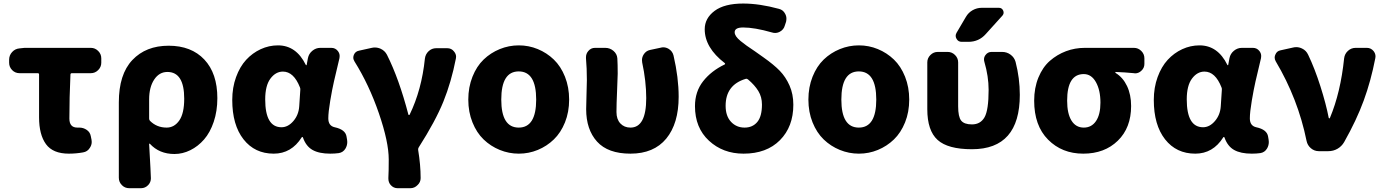

<svg xmlns="http://www.w3.org/2000/svg" viewBox="-20 -833 7627 1058"><path d="M359.4 13.7Q271.5 13.7 233.4 -38.6Q195.3 -90.8 195.3 -186.5V-422.9Q195.3 -429.7 187.5 -429.7H87.9Q63.5 -429.7 46.9 -446.8Q30.3 -463.9 30.3 -487.3V-503.9Q30.3 -528.3 46.9 -546.4Q63.5 -564.5 87.9 -566.4L115.2 -569.3H480.5Q503.9 -569.3 521 -552.2Q538.1 -535.2 538.1 -511.7V-487.3Q538.1 -463.9 521 -446.8Q503.9 -429.7 480.5 -429.7H376Q369.1 -429.7 368.2 -422.9Q362.3 -293 362.3 -179.7Q362.3 -129.9 406.2 -129.9Q410.2 -129.9 414.1 -129.9Q415 -129.9 417 -129.9Q439.5 -129.9 458 -117.2Q476.6 -104.5 480.5 -82L484.4 -62.5Q485.4 -56.6 485.4 -50.8Q485.4 -33.2 474.6 -17.6Q461.9 2.9 437.5 6.8Q398.4 13.7 359.4 13.7Z M692.4 204.1Q668 204.1 651.4 187Q634.8 169.9 634.8 146.5V-268.6Q634.8 -423.8 709.5 -502.4Q784.2 -581.1 909.2 -581.1Q1034.2 -581.1 1106 -504.9Q1177.7 -428.7 1177.7 -292Q1177.7 -220.7 1157.7 -161.6Q1137.7 -102.5 1104.5 -64.5Q1071.3 -26.4 1028.8 -5.4Q986.3 15.6 941.4 15.6Q857.4 15.6 805.7 -41Q804.7 -42 803.2 -41.5Q801.8 -41 801.8 -39.1Q811.5 131.8 811.5 149.4Q811.5 170.9 796.9 186.5Q780.3 204.1 756.8 204.1ZM898.4 -129.9Q940.4 -129.9 967.8 -168.9Q995.1 -208 995.1 -289.1Q995.1 -436.5 902.3 -436.5Q857.4 -436.5 829.6 -394.5Q801.8 -352.5 801.8 -285.2V-179.7Q801.8 -171.9 806.6 -167Q843.8 -129.9 898.4 -129.9Z M1488.3 13.7Q1383.8 13.7 1321.8 -65.4Q1259.8 -144.5 1259.8 -282.2Q1259.8 -350.6 1280.8 -408.2Q1301.8 -465.8 1336.4 -503.4Q1371.1 -541 1416.5 -562Q1461.9 -583 1511.7 -583Q1612.3 -583 1665 -475.6Q1666 -473.6 1668 -473.6Q1669.9 -473.6 1669.9 -475.6L1676.8 -512.7Q1681.6 -537.1 1701.2 -553.2Q1720.7 -569.3 1745.1 -569.3H1805.7Q1828.1 -569.3 1841.8 -551.8Q1851.6 -539.1 1851.6 -524.4Q1851.6 -518.6 1850.6 -512.7Q1830.1 -426.8 1820.3 -384.3Q1810.5 -341.8 1799.8 -278.3Q1789.1 -214.8 1789.1 -180.7Q1789.1 -139.6 1824.2 -131.8Q1883.8 -119.1 1889.6 -80.1L1892.6 -62.5Q1893.6 -56.6 1893.6 -50.8Q1893.6 -31.2 1883.8 -14.6Q1871.1 6.8 1846.7 10.7Q1825.2 13.7 1799.8 13.7Q1738.3 13.7 1702.1 -6.8Q1666 -27.3 1649.4 -75.2Q1648.4 -78.1 1646 -78.1Q1643.6 -78.1 1642.6 -76.2Q1585.9 13.7 1488.3 13.7ZM1531.2 -131.8Q1567.4 -131.8 1596.7 -166Q1626 -200.2 1628.9 -248L1634.8 -337.9Q1635.7 -344.7 1632.8 -351.6Q1598.6 -438.5 1539.1 -438.5Q1499 -438.5 1470.2 -399.9Q1441.4 -361.3 1441.4 -285.2Q1441.4 -131.8 1531.2 -131.8Z M2297.9 148.4Q2297.9 170.9 2281.2 186.5Q2264.6 204.1 2241.2 204.1H2170.9Q2148.4 204.1 2132.8 186.5Q2120.1 171.9 2120.1 151.4Q2120.1 149.4 2120.1 146.5Q2122.1 112.3 2122.1 45.9Q2122.1 -50.8 2067.9 -208.5Q2013.7 -366.2 1933.6 -494.1Q1926.8 -504.9 1926.8 -515.6Q1926.8 -522.5 1929.7 -530.3Q1937.5 -549.8 1958 -553.7L2028.3 -569.3Q2037.1 -571.3 2044.9 -571.3Q2061.5 -571.3 2077.1 -564.5Q2100.6 -553.7 2112.3 -531.2Q2178.7 -399.4 2230.5 -201.2Q2231.4 -199.2 2233.9 -199.2Q2236.3 -199.2 2237.3 -201.2Q2303.7 -337.9 2321.3 -509.8Q2324.2 -534.2 2341.8 -550.8Q2359.4 -567.4 2383.8 -567.4H2444.3Q2467.8 -567.4 2481.4 -549.8Q2493.2 -536.1 2493.2 -520.5Q2493.2 -515.6 2492.2 -510.7Q2466.8 -380.9 2423.3 -273.4Q2379.9 -166 2287.1 -20.5Q2283.2 -13.7 2284.2 -6.8Q2297.9 76.2 2297.9 148.4Z M2560.5 -284.2Q2560.5 -352.5 2583.5 -410.2Q2606.4 -467.8 2645 -504.9Q2683.6 -542 2733.9 -562.5Q2784.2 -583 2838.9 -583Q2893.6 -583 2943.4 -562.5Q2993.2 -542 3031.7 -504.9Q3070.3 -467.8 3093.3 -410.2Q3116.2 -352.5 3116.2 -284.2Q3116.2 -215.8 3093.3 -158.7Q3070.3 -101.6 3031.7 -64.5Q2993.2 -27.3 2943.4 -6.8Q2893.6 13.7 2838.9 13.7Q2784.2 13.7 2733.9 -6.8Q2683.6 -27.3 2645 -64.5Q2606.4 -101.6 2583.5 -158.7Q2560.5 -215.8 2560.5 -284.2ZM2934.6 -284.2Q2934.6 -439.5 2838.4 -439.5Q2742.2 -439.5 2742.2 -284.2Q2742.2 -129.9 2838.4 -129.9Q2934.6 -129.9 2934.6 -284.2Z M3454.1 13.7Q3330.1 13.7 3270 -52.7Q3210 -119.1 3210 -231.4Q3210 -257.8 3211.9 -311.5Q3213.9 -365.2 3213.9 -391.6Q3213.9 -457 3209 -511.7Q3209 -514.6 3209 -517.6Q3209 -537.1 3221.7 -551.8Q3236.3 -569.3 3258.8 -569.3H3315.4Q3340.8 -569.3 3360.4 -552.7Q3379.9 -536.1 3381.8 -511.7Q3383.8 -478.5 3383.8 -426.8Q3383.8 -409.2 3380.4 -333.5Q3377 -257.8 3377 -215.8Q3377 -175.8 3398.4 -152.8Q3419.9 -129.9 3454.1 -129.9Q3541 -129.9 3541 -292Q3541 -384.8 3518.6 -489.3Q3517.6 -496.1 3517.6 -502Q3517.6 -517.6 3526.4 -532.2Q3539.1 -552.7 3561.5 -557.6L3621.1 -570.3Q3627.9 -572.3 3634.8 -572.3Q3650.4 -572.3 3665 -563.5Q3685.5 -550.8 3691.4 -527.3Q3719.7 -405.3 3719.7 -299.8Q3719.7 -152.3 3651.4 -69.3Q3583 13.7 3454.1 13.7Z M4083 -129.9Q4127 -129.9 4152.8 -160.6Q4178.7 -191.4 4178.7 -256.8Q4178.7 -298.8 4158.7 -331.5Q4138.7 -364.3 4101.6 -395.5Q4095.7 -400.4 4088.9 -398.4Q3978.5 -365.2 3978.5 -250Q3978.5 -193.4 4008.3 -161.6Q4038.1 -129.9 4083 -129.9ZM4272.5 -784.2Q4295.9 -778.3 4306.6 -756.8Q4313.5 -744.1 4313.5 -730.5Q4313.5 -721.7 4311.5 -712.9L4304.7 -692.4Q4298.8 -669.9 4277.3 -658.2Q4264.6 -651.4 4251 -651.4Q4242.2 -651.4 4233.4 -654.3Q4137.7 -681.6 4075.2 -681.6Q4028.3 -681.6 4028.3 -655.3Q4028.3 -644.5 4036.1 -632.8Q4043.9 -621.1 4061 -606.9Q4078.1 -592.8 4094.2 -581.5Q4110.4 -570.3 4139.2 -550.8Q4168 -531.2 4187.5 -516.6Q4244.1 -476.6 4276.9 -442.9Q4309.6 -409.2 4330.6 -361.8Q4351.6 -314.5 4351.6 -255.9Q4351.6 -134.8 4277.8 -60.5Q4204.1 13.7 4077.1 13.7Q3963.9 13.7 3886.7 -57.6Q3809.6 -128.9 3809.6 -248Q3809.6 -328.1 3854.5 -385.3Q3899.4 -442.4 3972.7 -477.5Q3975.6 -478.5 3975.6 -481.4Q3975.6 -484.4 3973.6 -485.4Q3863.3 -570.3 3863.3 -671.9Q3863.3 -732.4 3917.5 -772.9Q3971.7 -813.5 4075.2 -813.5Q4165 -813.5 4272.5 -784.2Z M4434.6 -284.2Q4434.6 -352.5 4457.5 -410.2Q4480.5 -467.8 4519 -504.9Q4557.6 -542 4607.9 -562.5Q4658.2 -583 4712.9 -583Q4767.6 -583 4817.4 -562.5Q4867.2 -542 4905.8 -504.9Q4944.3 -467.8 4967.3 -410.2Q4990.2 -352.5 4990.2 -284.2Q4990.2 -215.8 4967.3 -158.7Q4944.3 -101.6 4905.8 -64.5Q4867.2 -27.3 4817.4 -6.8Q4767.6 13.7 4712.9 13.7Q4658.2 13.7 4607.9 -6.8Q4557.6 -27.3 4519 -64.5Q4480.5 -101.6 4457.5 -158.7Q4434.6 -215.8 4434.6 -284.2ZM4808.6 -284.2Q4808.6 -439.5 4712.4 -439.5Q4616.2 -439.5 4616.2 -284.2Q4616.2 -129.9 4712.4 -129.9Q4808.6 -129.9 4808.6 -284.2Z M5484.4 -790Q5501 -790 5507.8 -774.9Q5514.6 -759.8 5503.9 -747.1L5412.1 -645.5Q5374 -602.5 5316.4 -602.5H5279.3Q5259.8 -602.5 5251 -619.1Q5246.1 -627 5246.1 -635.3Q5246.1 -643.6 5251 -652.3L5302.7 -740.2Q5316.4 -763.7 5339.8 -776.9Q5363.3 -790 5389.6 -790ZM5599.6 -310.5Q5599.6 -10.7 5335.9 -10.7Q5203.1 -10.7 5146.5 -62Q5089.8 -113.3 5089.8 -231.4V-489.3Q5089.8 -512.7 5106.9 -529.8Q5124 -546.9 5147.5 -546.9H5202.1Q5225.6 -546.9 5242.7 -529.8Q5259.8 -512.7 5259.8 -489.3V-247.1Q5259.8 -189.5 5276.4 -168.5Q5293 -147.5 5335.9 -147.5Q5382.8 -147.5 5405.3 -187Q5427.7 -226.6 5427.7 -337.9Q5427.7 -412.1 5404.3 -492.2Q5402.3 -499 5402.3 -505.9Q5402.3 -518.6 5410.2 -529.3Q5422.9 -546.9 5443.4 -546.9H5502Q5528.3 -546.9 5548.8 -531.7Q5569.3 -516.6 5576.2 -492.2Q5599.6 -401.4 5599.6 -310.5Z M5949.2 13.7Q5832 13.7 5755.4 -63.5Q5678.7 -140.6 5678.7 -278.3Q5678.7 -348.6 5702.1 -405.8Q5725.6 -462.9 5765.1 -497.6Q5804.7 -532.2 5854 -550.8Q5903.3 -569.3 5958 -569.3H6228.5Q6252 -569.3 6269 -552.2Q6286.1 -535.2 6286.1 -511.7V-480.5Q6286.1 -458 6268.6 -442.4Q6253.9 -428.7 6234.4 -428.7Q6231.4 -428.7 6228.5 -429.7Q6178.7 -434.6 6127.9 -436.5Q6126 -436.5 6126 -434.1Q6126 -431.6 6127.9 -430.7Q6168 -406.2 6190.4 -358.9Q6212.9 -311.5 6212.9 -249Q6212.9 -128.9 6139.6 -57.6Q6066.4 13.7 5949.2 13.7ZM5952.1 -129.9Q5995.1 -129.9 6019.5 -166Q6043.9 -202.1 6043.9 -267.6Q6043.9 -335.9 6019 -380.4Q5994.1 -424.8 5952.1 -424.8Q5860.4 -424.8 5860.4 -278.3Q5860.4 -207 5884.3 -168.5Q5908.2 -129.9 5952.1 -129.9Z M6566.4 13.7Q6461.9 13.7 6399.9 -65.4Q6337.9 -144.5 6337.9 -282.2Q6337.9 -350.6 6358.9 -408.2Q6379.9 -465.8 6414.6 -503.4Q6449.2 -541 6494.6 -562Q6540 -583 6589.8 -583Q6690.4 -583 6743.2 -475.6Q6744.1 -473.6 6746.1 -473.6Q6748 -473.6 6748 -475.6L6754.9 -512.7Q6759.8 -537.1 6779.3 -553.2Q6798.8 -569.3 6823.2 -569.3H6883.8Q6906.2 -569.3 6919.9 -551.8Q6929.7 -539.1 6929.7 -524.4Q6929.7 -518.6 6928.7 -512.7Q6908.2 -426.8 6898.4 -384.3Q6888.7 -341.8 6877.9 -278.3Q6867.2 -214.8 6867.2 -180.7Q6867.2 -139.6 6902.3 -131.8Q6961.9 -119.1 6967.8 -80.1L6970.7 -62.5Q6971.7 -56.6 6971.7 -50.8Q6971.7 -31.2 6961.9 -14.6Q6949.2 6.8 6924.8 10.7Q6903.3 13.7 6877.9 13.7Q6816.4 13.7 6780.3 -6.8Q6744.1 -27.3 6727.5 -75.2Q6726.6 -78.1 6724.1 -78.1Q6721.7 -78.1 6720.7 -76.2Q6664.1 13.7 6566.4 13.7ZM6609.4 -131.8Q6645.5 -131.8 6674.8 -166Q6704.1 -200.2 6707 -248L6712.9 -337.9Q6713.9 -344.7 6710.9 -351.6Q6676.8 -438.5 6617.2 -438.5Q6577.1 -438.5 6548.3 -399.9Q6519.5 -361.3 6519.5 -285.2Q6519.5 -131.8 6609.4 -131.8Z M7386.7 -49.8Q7373 -26.4 7350.1 -13.2Q7327.1 0 7299.8 0H7247.1Q7222.7 0 7203.6 -16.1Q7184.6 -32.2 7179.7 -56.6Q7132.8 -288.1 7009.8 -495.1Q7003.9 -505.9 7003.9 -515.6Q7003.9 -524.4 7007.8 -532.2Q7015.6 -551.8 7036.1 -555.7L7106.4 -571.3Q7114.3 -573.2 7123 -573.2Q7139.6 -573.2 7155.3 -565.4Q7177.7 -554.7 7188.5 -531.2Q7224.6 -456.1 7255.9 -357.9Q7287.1 -259.8 7301.8 -183.6Q7302.7 -180.7 7305.2 -180.7Q7307.6 -180.7 7308.6 -183.6Q7367.2 -323.2 7386.7 -511.7Q7389.6 -536.1 7407.7 -552.7Q7425.8 -569.3 7450.2 -569.3H7511.7Q7534.2 -569.3 7548.8 -551.8Q7559.6 -538.1 7559.6 -522.5Q7559.6 -517.6 7558.6 -512.7Q7534.2 -386.7 7494.6 -278.8Q7455.1 -170.9 7386.7 -49.8Z"/></svg>

Font: Gen Jyuu Gothic Heavy
Style: Bold
Weight: 900
Designer: [Source Han Sans]
Ryoko NISHIZUKA  (kana & ideographs); Paul D. Hunt (Latin, Greek & Cyrillic); Wenlong ZHANG  (bopomofo
Version: Version 1.002.20150607